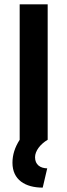

<svg xmlns="http://www.w3.org/2000/svg" viewBox="-20 -645 311 886"><path d="M177.1 220.8 197.9 131.9C166 131.2 141.7 115.3 141.7 80.6C141.7 51.4 166 20.1 200 0V-625H70.8V0C48.6 34.7 37.5 69.4 37.5 106.2C37.5 184.7 96.5 220.8 177.1 220.8Z"/></svg>

Font: Afacad
Style: Bold
Weight: 700
Designer: Kristian Moeller
Foundry: Dicotype
Version: Version 1.000